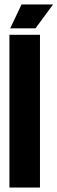

<svg xmlns="http://www.w3.org/2000/svg" viewBox="-20 -835 256 855"><path d="M22 -680H158V0H22ZM25.5 -708.8 75.8 -815H216.2L138 -708.8Z"/></svg>

Font: Bricolage Grotesque 96pt Condensed ExBd
Style: Regular
Weight: 800
Width: 3
Designer: Mathieu Triay
Foundry: Atelier Triay
Version: Version 1.001;Glyphs 3.2 (3207)